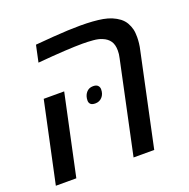

<svg xmlns="http://www.w3.org/2000/svg" viewBox="-117 -753 850 865"><g transform="rotate(-20 308.5 -320.5)"><path d="M379.4 0 473.1 -440.9Q475.6 -451.2 476.6 -460.2Q477.5 -469.2 477.5 -477.5Q477.5 -505.4 465.8 -522.5Q454.1 -539.6 431.2 -548.8Q414.6 -556.2 389.2 -558.3Q363.8 -560.5 338.4 -560.5Q304.7 -560.5 252.4 -557.6Q200.2 -554.7 123 -547.9L140.1 -627.9Q185.5 -631.8 224.6 -634.8Q263.7 -637.7 296.9 -639.2Q330.1 -640.6 356.4 -640.6Q420.9 -640.6 464.4 -632.8Q507.8 -625 539.1 -601.6Q554.7 -589.4 563.5 -574Q572.3 -558.6 576.7 -541Q578.6 -532.7 579.3 -523.2Q580.1 -513.7 580.1 -504.4Q580.1 -491.2 578.4 -475.3Q576.7 -459.5 572.3 -440.9L478.5 0ZM6.8 0 89.4 -386.7H187.5L105 0ZM301.3 -287.6Q285.6 -287.6 278.8 -294.2Q272 -300.8 272 -311.5Q272 -334 284.2 -349.1Q296.4 -364.3 317.4 -364.3Q333 -364.3 340.1 -356.9Q347.2 -349.6 347.2 -338.9Q347.2 -315.9 334.2 -301.8Q321.3 -287.6 301.3 -287.6Z"/></g></svg>

Font: Open Sans Medium
Style: Italic
Weight: 500
Italic angle: -12°
Designer: Monotype Design Team
Foundry: Monotype Imaging Inc.
Version: Version 3.000